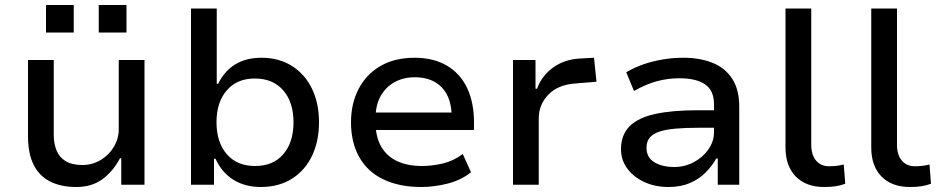

<svg xmlns="http://www.w3.org/2000/svg" viewBox="-20 -739 3755 768"><path d="M285 9Q223 9 179.5 -13.5Q136 -36 114 -81Q92 -126 92 -194V-499H195V-200Q195 -165 206 -137.5Q217 -110 242.5 -94.5Q268 -79 309 -79Q350 -79 383.5 -99.5Q417 -120 436 -152.5Q455 -185 455 -221V-499H558V0H465V-106H460Q432 -53 389.5 -22Q347 9 285 9ZM375 -609V-719H486V-609ZM164 -609V-719H275V-609Z M1023 9Q960 9 913.5 -20Q867 -49 842 -104H836V0H744V-705H847V-404H853Q876 -453 919.5 -480.5Q963 -508 1026 -508Q1096 -508 1148 -475Q1200 -442 1228 -384Q1256 -326 1256 -250Q1256 -174 1228 -115.5Q1200 -57 1147.5 -24Q1095 9 1023 9ZM1000 -75Q1073 -75 1113.5 -122.5Q1154 -170 1154 -250Q1154 -330 1113 -377.5Q1072 -425 999 -425Q928 -425 887 -377.5Q846 -330 846 -250Q846 -170 887 -122.5Q928 -75 1000 -75Z M1665 9Q1577 9 1513.5 -21.5Q1450 -52 1417 -110.5Q1384 -169 1384 -250Q1384 -324 1414 -382.5Q1444 -441 1501 -474.5Q1558 -508 1639 -508Q1714 -508 1767.5 -476.5Q1821 -445 1848.5 -387Q1876 -329 1876 -249V-219H1462V-289H1807L1787 -268Q1787 -347 1748 -388.5Q1709 -430 1639 -430Q1594 -430 1558.5 -410.5Q1523 -391 1502.5 -354.5Q1482 -318 1482 -264V-252Q1482 -192 1504.5 -153Q1527 -114 1568.5 -94.5Q1610 -75 1668 -75Q1708 -75 1751 -85Q1794 -95 1831 -123L1864 -50Q1824 -18 1770 -4.5Q1716 9 1665 9Z M2032 0V-499H2122V-384H2128Q2147 -436 2192.5 -469Q2238 -502 2301 -505L2356 -508L2366 -412L2280 -405Q2212 -400 2173.5 -360.5Q2135 -321 2135 -265V0Z M2655 9Q2600 9 2557 -11Q2514 -31 2489 -65Q2464 -99 2464 -142Q2464 -199 2498 -233.5Q2532 -268 2600 -283Q2668 -298 2770 -298H2852V-228H2776Q2722 -228 2682.5 -224.5Q2643 -221 2617.5 -212.5Q2592 -204 2579 -188.5Q2566 -173 2566 -148Q2566 -109 2597.5 -90Q2629 -71 2677 -71Q2719 -71 2755.5 -90.5Q2792 -110 2814 -142Q2836 -174 2836 -210V-322Q2836 -377 2800.5 -401.5Q2765 -426 2697 -426Q2653 -426 2609 -414.5Q2565 -403 2516 -375L2485 -450Q2519 -470 2556 -482.5Q2593 -495 2633 -501.5Q2673 -508 2713 -508Q2779 -508 2829.5 -488Q2880 -468 2908.5 -424.5Q2937 -381 2937 -312V0H2851V-105H2845Q2829 -76 2803 -49.5Q2777 -23 2740 -7Q2703 9 2655 9Z M3277 9Q3204 9 3163 -33Q3122 -75 3122 -149V-705H3225V-160Q3225 -133 3233.5 -114Q3242 -95 3258 -84.5Q3274 -74 3295 -74Q3311 -74 3325 -75.5Q3339 -77 3355 -81L3361 -4Q3342 3 3322.5 6Q3303 9 3277 9Z M3620 9Q3547 9 3506 -33Q3465 -75 3465 -149V-705H3568V-160Q3568 -133 3576.5 -114Q3585 -95 3601 -84.5Q3617 -74 3638 -74Q3654 -74 3668 -75.5Q3682 -77 3698 -81L3704 -4Q3685 3 3665.5 6Q3646 9 3620 9Z"/></svg>

Font: Nunito Sans 12pt ExtraLight 6pt Medium
Style: Regular
Weight: 500
Version: Version 3.101;gftools[0.9.27]